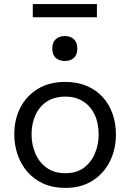

<svg xmlns="http://www.w3.org/2000/svg" viewBox="-20 -909 638 940"><path d="M300.5 11Q239 11 192.2 -10.2Q145.5 -31.5 114 -68Q82.5 -104.5 66.2 -151.8Q50 -199 50 -251Q50 -325.5 80.2 -383.2Q110.5 -441 166.2 -474.5Q222 -508 299 -508Q358.5 -508 404.5 -488.5Q450.5 -469 482.5 -434Q514.5 -399 531 -352.2Q547.5 -305.5 547.5 -251Q547.5 -177.5 517.5 -118Q487.5 -58.5 432.2 -23.8Q377 11 300.5 11ZM300.5 -61Q355 -61 391 -88Q427 -115 445 -158.5Q463 -202 463 -251Q463 -307 443 -348.5Q423 -390 386.5 -413Q350 -436 300 -436Q246 -436 209 -411.5Q172 -387 153.2 -345Q134.5 -303 134.5 -251Q134.5 -202 152.8 -158.5Q171 -115 208 -88Q245 -61 300.5 -61ZM297 -610.5Q270 -610.5 253 -625.5Q236 -640.5 236 -671.5Q236 -702 253 -717.2Q270 -732.5 298 -732.5Q325.5 -732.5 342 -716.8Q358.5 -701 358.5 -671.5Q358.5 -640.5 342 -625.5Q325.5 -610.5 297 -610.5ZM140.5 -824.5V-889Q176 -889 215.5 -889Q255 -889 297.5 -889Q340.5 -889 379.8 -889Q419 -889 454.5 -889V-824.5Q419 -824.5 379.8 -824.5Q340.5 -824.5 297.5 -824.5Q255 -824.5 215.5 -824.5Q176 -824.5 140.5 -824.5Z"/></svg>

Font: Commissioner Thin
Style: Regular
Weight: 400
Version: Version 1.000